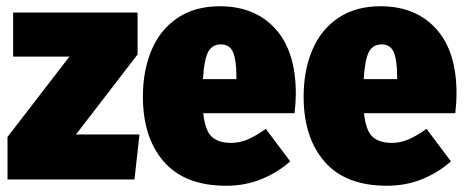

<svg xmlns="http://www.w3.org/2000/svg" viewBox="-20 -574 1490 614"><path d="M420 -534V-400L223 -144H426L410 0H4V-136L202 -393H22V-534Z M922 -212H630Q636 -156 657.5 -136.5Q679 -117 719 -117Q746 -117 772 -128Q798 -139 830 -162L908 -58Q869 -23 817 -1.5Q765 20 703 20Q571 20 504 -57Q437 -134 437 -265Q437 -348 464.5 -413.5Q492 -479 547.5 -516.5Q603 -554 683 -554Q795 -554 860.5 -482Q926 -410 926 -274Q926 -248 922 -212ZM736 -329Q736 -381 725.5 -406.5Q715 -432 686 -432Q659 -432 646 -408.5Q633 -385 629 -321H736Z M1436 -212H1144Q1150 -156 1171.5 -136.5Q1193 -117 1233 -117Q1260 -117 1286 -128Q1312 -139 1344 -162L1422 -58Q1383 -23 1331 -1.5Q1279 20 1217 20Q1085 20 1018 -57Q951 -134 951 -265Q951 -348 978.5 -413.5Q1006 -479 1061.5 -516.5Q1117 -554 1197 -554Q1309 -554 1374.5 -482Q1440 -410 1440 -274Q1440 -248 1436 -212ZM1250 -329Q1250 -381 1239.5 -406.5Q1229 -432 1200 -432Q1173 -432 1160 -408.5Q1147 -385 1143 -321H1250Z"/></svg>

Font: Fira Sans Condensed Black
Style: Regular
Weight: 900
Width: 3
Designer: Carrois Corporate & Edenspiekermann AG
Foundry: Carrois Corporate GbR & Edenspiekermann AG
Version: Version 4.203